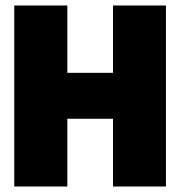

<svg xmlns="http://www.w3.org/2000/svg" viewBox="-20 -680 691 700"><path d="M392 -247H225.5V0H32V-660H225.5V-414.5H392V-660H585V0H392Z"/></svg>

Font: League Spartan Black
Style: Regular
Weight: 900
Foundry: The League of Moveable Type
Version: Version 2.002